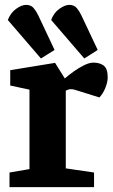

<svg xmlns="http://www.w3.org/2000/svg" viewBox="-20 -768 462 788"><path d="M148 -528 12 -686Q24 -716 46.5 -732Q69 -748 87 -748Q107 -748 118 -735Q129 -722 137 -705L204 -563ZM326 -528 190 -686Q201 -716 224 -732Q247 -748 264 -748Q284 -748 295 -735Q306 -722 314 -705L381 -563ZM19 0V-60L101 -74V-400L22 -417V-480L206 -510L246 -446Q262 -460 283 -475Q304 -490 325.5 -500.5Q347 -511 363 -511Q390 -511 406 -498.5Q422 -486 422 -451Q422 -431 412.5 -407.5Q403 -384 388 -368L305 -394Q294 -398 285.5 -400Q277 -402 271 -402Q264 -402 259.5 -400Q255 -398 250 -396V-77L366 -60V0Z"/></svg>

Font: Faustina ExtraBold
Style: Regular
Weight: 800
Designer: Alfonso Garcia
Foundry: http://www.omnibus-type.com
Version: Version 1.200